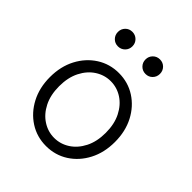

<svg xmlns="http://www.w3.org/2000/svg" viewBox="-199 -839 975 975"><g transform="rotate(45 289.0 -351.5)"><path d="M55.2 -253.9Q55.2 -330.1 86.2 -389.2Q117.2 -448.2 170.2 -482.2Q223.1 -516.1 288.6 -516.1Q354.5 -516.1 407.5 -482.2Q460.4 -448.2 491.2 -389.2Q522 -330.1 522 -253.9Q522 -177.7 491.2 -118.7Q460.4 -59.6 407.5 -25.6Q354.5 8.3 288.6 8.3Q223.1 8.3 170.2 -25.6Q117.2 -59.6 86.2 -118.7Q55.2 -177.7 55.2 -253.9ZM121.1 -253.9Q121.1 -190.9 144.3 -145.3Q167.5 -99.6 205.8 -75Q244.1 -50.3 288.6 -50.3Q333.5 -50.3 371.6 -75Q409.7 -99.6 432.9 -145.3Q456.1 -190.9 456.1 -253.9Q456.1 -316.9 432.9 -362.5Q409.7 -408.2 371.6 -432.9Q333.5 -457.5 288.6 -457.5Q244.1 -457.5 205.8 -432.9Q167.5 -408.2 144.3 -362.5Q121.1 -316.9 121.1 -253.9ZM335 -660.2Q335 -682.1 350.1 -697.3Q365.2 -712.4 387.2 -712.4Q409.2 -712.4 424.1 -697.3Q439 -682.1 439 -660.2Q439 -638.2 424.1 -623Q409.2 -607.9 387.2 -607.9Q365.2 -607.9 350.1 -623Q335 -638.2 335 -660.2ZM137.2 -660.2Q137.2 -682.1 152.1 -697.3Q167 -712.4 189 -712.4Q210.9 -712.4 226.1 -697.3Q241.2 -682.1 241.2 -660.2Q241.2 -638.2 226.1 -623Q210.9 -607.9 189 -607.9Q167 -607.9 152.1 -623Q137.2 -638.2 137.2 -660.2Z"/></g></svg>

Font: Giphurs Light
Style: Regular
Weight: 300
Version: Version 0.920; ttfautohint (v1.8.4.7-5d5b)